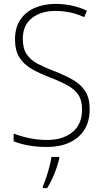

<svg xmlns="http://www.w3.org/2000/svg" viewBox="-20 -837 529 985"><path d="M440 -277Q440 -213 412 -170Q384 -127 335 -105Q286 -83 222 -83Q168 -83 125.5 -91Q83 -99 50 -112V-152Q85 -138 129.5 -128.5Q174 -119 223 -119Q302 -119 351.5 -159Q401 -199 401 -276Q401 -322 382 -350.5Q363 -379 325.5 -399.5Q288 -420 233 -441Q181 -461 141.5 -484Q102 -507 79.5 -542.5Q57 -578 57 -636Q57 -695 84 -735.5Q111 -776 158 -796.5Q205 -817 265 -817Q309 -817 350 -808Q391 -799 426 -782L412 -749Q373 -767 335.5 -774Q298 -781 264 -781Q191 -781 144 -744.5Q97 -708 97 -638Q97 -588 117 -558.5Q137 -529 173 -510Q209 -491 256 -473Q313 -451 354 -427.5Q395 -404 417.5 -369Q440 -334 440 -277ZM284 -24Q276 12 259.5 53Q243 94 222 128H200V120Q207 103 216.5 75.5Q226 48 233.5 18.5Q241 -11 244 -32H284Z"/></svg>

Font: Noto Sans Telugu UI SemiCondensed ExtraLight
Style: Regular
Weight: 200
Width: 4
Designer: Jelle Bosma - Monotype Design Team
Foundry: Monotype Imaging Inc.
Version: Version 2.005; ttfautohint (v1.8.4.7-5d5b)